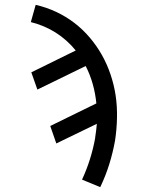

<svg xmlns="http://www.w3.org/2000/svg" viewBox="-20 -558 640 791"><path d="M393 213 318 182Q337 141 350.5 98Q364 55 372 11Q372 10 372 10Q372 10 372 9Q374 -5 376 -19.5Q378 -34 379 -48L212 33L187 -39L377 -132Q373 -173 362 -212Q351 -251 333 -286L134 -189L109 -260L292 -350Q275 -371 254.5 -389.5Q234 -408 210.5 -423Q187 -438 161 -449Q135 -460 107 -467L127 -538Q171 -528 211.5 -509Q252 -490 286.5 -463.5Q321 -437 349.5 -403.5Q378 -370 399.5 -332Q421 -294 435.5 -251Q450 -208 456.5 -164Q463 -120 462 -72.5Q461 -25 454 21Q445 71 430 119Q415 167 393 213Z"/></svg>

Font: Iosevka Curly Slab ExObl
Style: Regular
Weight: 400
Width: 7
Italic angle: -9°
Monospace: yes
Designer: Belleve Invis
Foundry: Belleve Invis
Version: Version 11.1.0; ttfautohint (v1.8.3)